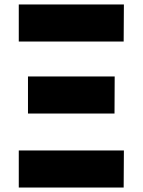

<svg xmlns="http://www.w3.org/2000/svg" viewBox="-20 -845 642 864"><path d="M537.5 -825H64.5V-658H536.5ZM537.5 -168H64.5V-1H536.5ZM496.1 -501H105.9V-334H495.3Z"/></svg>

Font: Sztylet
Style: Bd
Weight: 700
Foundry: Cannot Into Space Fonts, PlusOne Fonts
Version: Version 0.12